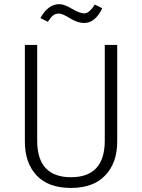

<svg xmlns="http://www.w3.org/2000/svg" viewBox="-20 -904 692 935"><path d="M550.8 -685.1V-213.9Q550.8 -111.8 492.9 -50.3Q435.1 11.2 325.2 11.2Q215.3 11.2 158.2 -49.8Q101.1 -110.8 101.1 -213.9V-685.1H161.1V-219.2Q161.1 -41 325.7 -41Q490.2 -41 490.2 -219.2V-685.1ZM390.1 -792Q357.9 -792 321 -814.9Q284.2 -837.9 267.1 -837.9Q250 -837.9 239 -829.3Q228 -820.8 212.9 -797.9L176.8 -815.9Q213.9 -883.8 269 -883.8Q293 -883.8 330.6 -861.3Q368.2 -838.9 391.1 -838.9Q414.1 -838.9 441.9 -881.8L478 -863.8Q443.4 -792 390.1 -792Z"/></svg>

Font: FiraSans-Light
Style: Regular
Weight: 300
Designer: Carrois Corporate & Edenspiekermann AG
Foundry: Carrois Corporate GbR & Edenspiekermann AG
Version: Version 3.106;PS 003.106;hotconv 1.0.70;makeotf.lib2.5.58329